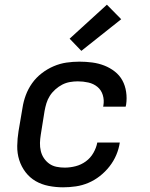

<svg xmlns="http://www.w3.org/2000/svg" viewBox="-20 -791 640 819"><path d="M249 8Q218 8 187.5 2Q157 -4 132 -18.5Q107 -33 89 -56.5Q71 -80 62 -108.5Q53 -137 53.5 -168.5Q54 -200 59 -231L76 -331Q80 -358 90 -385Q100 -412 117 -436Q134 -460 158 -478.5Q182 -497 209 -508.5Q236 -520 263.5 -524Q291 -528 319 -528Q346 -528 373 -524.5Q400 -521 424.5 -511.5Q449 -502 469.5 -486Q490 -470 502 -448Q514 -426 518 -399Q522 -372 518 -345L516 -336H420L421 -341Q425 -364 418.5 -385.5Q412 -407 395.5 -420.5Q379 -434 357 -439Q335 -444 312 -444Q295 -444 278 -441Q261 -438 245.5 -430Q230 -422 216 -409.5Q202 -397 192.5 -382Q183 -367 178 -350.5Q173 -334 170 -317L154 -217Q151 -199 150.5 -181.5Q150 -164 154 -147Q158 -130 167.5 -116Q177 -102 190.5 -92.5Q204 -83 221 -79.5Q238 -76 256 -76Q279 -76 302.5 -82Q326 -88 346 -102.5Q366 -117 378.5 -139Q391 -161 395 -183H491Q487 -156 476 -130Q465 -104 447 -81Q429 -58 406 -40Q383 -22 357 -11Q331 0 303.5 4Q276 8 249 8ZM327 -574 277 -626 436 -771 497 -709Z"/></svg>

Font: Iosevka Md Ex Obl
Style: Regular
Weight: 500
Width: 7
Italic angle: -9°
Monospace: yes
Designer: Belleve Invis
Foundry: Belleve Invis
Version: Version 32.5.0; ttfautohint (v1.8.4)